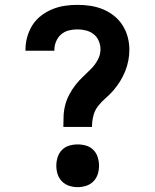

<svg xmlns="http://www.w3.org/2000/svg" viewBox="-20 -763 640 791"><path d="M241 -240Q241 -263 242 -286Q243 -309 249 -331.5Q255 -354 266 -374.5Q277 -395 291 -413Q305 -431 322 -447Q339 -463 355 -479Q371 -495 382.5 -516Q394 -537 394 -560Q394 -577 387 -594Q380 -611 366 -622Q352 -633 334.5 -637.5Q317 -642 299 -642Q281 -642 263 -637.5Q245 -633 231.5 -621Q218 -609 211 -592Q204 -575 204 -557Q204 -556 204 -555.5Q204 -555 204 -554H85Q85 -555 85 -556.5Q85 -558 85 -559Q85 -586 92.5 -612Q100 -638 114 -660Q128 -682 149.5 -698.5Q171 -715 195.5 -725Q220 -735 246 -739Q272 -743 299 -743Q326 -743 352.5 -739Q379 -735 403.5 -725Q428 -715 449 -698.5Q470 -682 484.5 -659.5Q499 -637 506 -611Q513 -585 513 -558Q513 -535 508.5 -512.5Q504 -490 495.5 -469Q487 -448 475 -428.5Q463 -409 448 -391.5Q433 -374 415.5 -359Q398 -344 384 -326Q370 -308 364.5 -285.5Q359 -263 359 -240ZM300 8Q282 8 265 2.5Q248 -3 235.5 -15.5Q223 -28 217.5 -45Q212 -62 212 -80Q212 -98 217.5 -115.5Q223 -133 235.5 -145.5Q248 -158 265 -163Q282 -168 300 -168Q318 -168 335 -163Q352 -158 364.5 -145.5Q377 -133 382.5 -115.5Q388 -98 388 -80Q388 -62 382.5 -45Q377 -28 364.5 -15.5Q352 -3 335 2.5Q318 8 300 8Z"/></svg>

Font: Iosevka Slab Extended
Style: Bold
Weight: 700
Width: 7
Monospace: yes
Designer: Belleve Invis
Foundry: Belleve Invis
Version: Version 11.1.0; ttfautohint (v1.8.3)